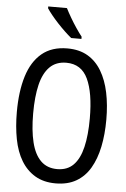

<svg xmlns="http://www.w3.org/2000/svg" viewBox="-62 -988 687 1043"><g transform="rotate(5 281.5 -467.0)"><path d="M281 10Q216 10 169.5 -17.5Q123 -45 93.5 -94Q64 -143 51 -210.5Q38 -278 38 -358Q38 -471 63.5 -553.5Q89 -636 143 -681Q197 -726 282 -726Q347 -726 393 -699Q439 -672 468.5 -622.5Q498 -573 512 -506Q526 -439 526 -359Q526 -278 512 -210.5Q498 -143 469 -93.5Q440 -44 393.5 -17Q347 10 281 10ZM283 -68Q338 -68 371.5 -102Q405 -136 420.5 -201Q436 -266 436 -358Q436 -497 400.5 -572.5Q365 -648 283 -648Q227 -648 192.5 -613.5Q158 -579 142.5 -514.5Q127 -450 127 -358Q127 -266 143 -201Q159 -136 193.5 -102Q228 -68 283 -68ZM297 -784Q280 -798 260 -817Q240 -836 220 -857.5Q200 -879 183.5 -899.5Q167 -920 158 -934V-944H260Q271 -922 287 -894.5Q303 -867 320.5 -841Q338 -815 353 -796V-784Z"/></g></svg>

Font: Noto Sans Mono SemiCondensed
Style: Regular
Weight: 400
Width: 4
Designer: Monotype Design Team
Foundry: Monotype Imaging Inc.
Version: Version 2.010